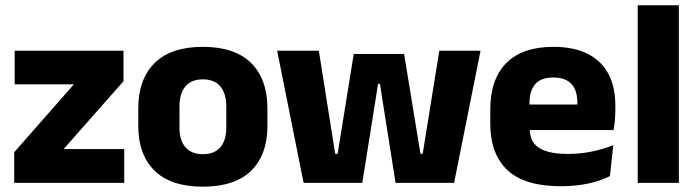

<svg xmlns="http://www.w3.org/2000/svg" viewBox="-20 -680 2596 714"><path d="M216.5 -125.6H442V0H32.8V-113.9L254.8 -366.4H34.6V-491.4H439.2V-378Z M734.4 14.2Q615.7 14.2 554.9 -45.2Q494.2 -104.6 494.2 -211.9V-276.5Q494.2 -385.4 555.1 -445.6Q616 -505.8 734.4 -505.8Q853.2 -505.8 913.9 -445.6Q974.5 -385.4 974.5 -276.5V-211.9Q974.5 -104.6 914 -45.2Q853.6 14.2 734.4 14.2ZM734.4 -106.7Q777.2 -106.7 799.3 -132.3Q821.5 -157.9 821.5 -205.5V-283.2Q821.5 -332.8 799.3 -358.9Q777.2 -384.9 734.4 -384.9Q692 -384.9 669.7 -358.9Q647.4 -332.8 647.4 -283.2V-205.5Q647.4 -157.9 669.7 -132.3Q692 -106.7 734.4 -106.7Z M1327.3 0H1109L1010.7 -491.4H1165.7L1226.4 -108.1H1235.6L1295.5 -479.5H1482.7L1543.6 -108.1H1551.9L1613.7 -491.4H1767L1668.7 0H1451L1401.5 -313.1L1393.1 -368.2H1385.8L1377.2 -313.1Z M2065 12.5Q1930.9 12.5 1867.1 -47.2Q1803.2 -107 1803.2 -221.4V-272.5Q1803.2 -385.7 1863.1 -445.8Q1922.9 -505.8 2037.7 -505.8Q2114.5 -505.8 2165.6 -479.7Q2216.8 -453.6 2242.6 -405.1Q2268.3 -356.5 2268.3 -288.5V-272.1Q2268.3 -253 2266.7 -233.3Q2265 -213.5 2261.8 -196.4H2124.1Q2125.8 -225.6 2126.4 -251.4Q2127 -277.2 2127 -297.9Q2127 -328.3 2117.5 -349.2Q2107.9 -370 2088.2 -380.9Q2068.5 -391.8 2037.7 -391.8Q1991.7 -391.8 1970.4 -367.1Q1949 -342.4 1949 -296.9V-252L1949.9 -235.3V-200.5Q1949.9 -181.3 1956.2 -164.4Q1962.5 -147.5 1978.3 -134.7Q1994.2 -121.9 2021.9 -114.8Q2049.7 -107.6 2092.6 -107.6Q2137.9 -107.6 2180 -116.3Q2222.1 -125 2260.7 -140.1L2248.2 -25.2Q2214.2 -7.5 2167.6 2.5Q2121.1 12.5 2065 12.5ZM2231 -196.4H1884.2V-291.2H2231Z M2504.5 0H2351.5V-660.3H2504.5Z"/></svg>

Font: Anek Malayalam Medium
Style: Regular
Weight: 500
Designer: Maithili Shingre (Malayalam) & Yesha Goshar (Latin)
Foundry: Ek Type
Version: Version 1.003